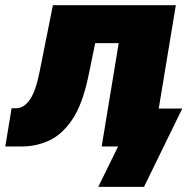

<svg xmlns="http://www.w3.org/2000/svg" viewBox="-56 -566 724 742"><path d="M-35.6 0 -11.2 -147.5H4.4Q36.1 -147.5 59.1 -180.4Q82 -213.4 96.7 -287.1L148.4 -545.9H623.5L533.2 0H336.9L402.8 -399.4H312L284.7 -267.6Q262.7 -163.1 223.9 -105Q185.1 -46.9 135 -23.4Q85 0 28.8 0ZM323.7 156.2 400.4 0H353.5L377.9 -146.5H648.4L500.5 156.2Z"/></svg>

Font: Inter Black
Style: Italic
Weight: 900
Italic angle: -9.39999°
Designer: Rasmus Andersson
Foundry: rsms
Version: Version 4.000;git-a52131595